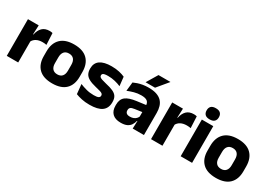

<svg xmlns="http://www.w3.org/2000/svg" viewBox="7 -1450 3116 2227"><g transform="rotate(30 1565.0 -336.5)"><path d="M201 -276 159 -369H195Q207 -430 241.8 -464.8Q276.5 -499.5 340 -499.5Q351 -499.5 360.2 -498Q369.5 -496.5 378 -494.5L385.5 -340Q375 -343 361 -344.2Q347 -345.5 332.5 -345.5Q283.5 -345.5 250 -327.2Q216.5 -309 201 -276ZM51 0V-491.5H195L188.5 -334.5L204 -332.5V0Z M664.5 14Q545.5 14 484.8 -45.2Q424 -104.5 424 -212V-276.5Q424 -385.5 485 -445.8Q546 -506 664.5 -506Q783 -506 843.8 -445.8Q904.5 -385.5 904.5 -276.5V-212Q904.5 -104.5 844 -45.2Q783.5 14 664.5 14ZM664.5 -106.5Q707 -106.5 729.2 -132.2Q751.5 -158 751.5 -205.5V-283Q751.5 -333 729.2 -359Q707 -385 664.5 -385Q622 -385 599.8 -359Q577.5 -333 577.5 -283V-205.5Q577.5 -158 599.8 -132.2Q622 -106.5 664.5 -106.5Z M1163.5 12Q1105 12 1058 1.8Q1011 -8.5 977.5 -22L964.5 -150.5Q1003 -134.5 1049.8 -121.8Q1096.5 -109 1151 -109Q1194.5 -109 1212.8 -118.2Q1231 -127.5 1231 -147V-149Q1231 -162.5 1221.8 -171.2Q1212.5 -180 1189.8 -187Q1167 -194 1126 -203.5Q1064.5 -218 1028.5 -237.8Q992.5 -257.5 977.2 -286.2Q962 -315 962 -354.5V-358.5Q962 -431.5 1014 -467.8Q1066 -504 1167 -504Q1224 -504 1269.5 -493.5Q1315 -483 1346 -468.5L1359 -349Q1323 -365 1278.8 -375.5Q1234.5 -386 1186 -386Q1156.5 -386 1139.8 -382Q1123 -378 1116.2 -370.5Q1109.5 -363 1109.5 -352V-350.5Q1109.5 -338.5 1117.5 -330Q1125.5 -321.5 1146.8 -314Q1168 -306.5 1208 -297Q1270 -283.5 1308 -266.2Q1346 -249 1363.5 -221.8Q1381 -194.5 1381 -149.5V-145Q1381 -65.5 1327.5 -26.8Q1274 12 1163.5 12Z M1737.5 0 1742 -123 1738.5 -130.5V-284L1737.5 -304Q1737.5 -345 1713.5 -364.5Q1689.5 -384 1633 -384Q1583.5 -384 1539 -371.5Q1494.5 -359 1455 -343L1468 -461.5Q1491.5 -472.5 1520.8 -482.2Q1550 -492 1585.5 -498Q1621 -504 1661.5 -504Q1726 -504 1769.5 -489Q1813 -474 1839 -446.5Q1865 -419 1876.5 -380.8Q1888 -342.5 1888 -296.5V0ZM1581 11.5Q1507.5 11.5 1469.5 -25.5Q1431.5 -62.5 1431.5 -131V-144.5Q1431.5 -217 1476.2 -251.8Q1521 -286.5 1618.5 -299L1750.5 -316.5L1759.5 -224.5L1642.5 -207.5Q1607 -203 1592.5 -191Q1578 -179 1578 -155.5V-152Q1578 -129.5 1592.5 -116.2Q1607 -103 1639 -103Q1667 -103 1687.2 -111.5Q1707.5 -120 1720.5 -133.8Q1733.5 -147.5 1740 -164.5L1761.5 -102.5H1736.5Q1728.5 -70.5 1711.8 -44.5Q1695 -18.5 1663.5 -3.5Q1632 11.5 1581 11.5ZM1686.5 -687H1845.5V-685L1725 -540H1599V-541.5Z M2133 -276 2091 -369H2127Q2139 -430 2173.8 -464.8Q2208.5 -499.5 2272 -499.5Q2283 -499.5 2292.2 -498Q2301.5 -496.5 2310 -494.5L2317.5 -340Q2307 -343 2293 -344.2Q2279 -345.5 2264.5 -345.5Q2215.5 -345.5 2182 -327.2Q2148.5 -309 2133 -276ZM1983 0V-491.5H2127L2120.5 -334.5L2136 -332.5V0Z M2380 0V-491.5H2533V0ZM2456.5 -538Q2413.5 -538 2394 -557.8Q2374.5 -577.5 2374.5 -611V-614.5Q2374.5 -648 2394 -667.5Q2413.5 -687 2456.5 -687Q2498.5 -687 2518.2 -667.5Q2538 -648 2538 -614.5V-611Q2538 -577 2518.2 -557.5Q2498.5 -538 2456.5 -538Z M2857.5 14Q2738.5 14 2677.8 -45.2Q2617 -104.5 2617 -212V-276.5Q2617 -385.5 2678 -445.8Q2739 -506 2857.5 -506Q2976 -506 3036.8 -445.8Q3097.5 -385.5 3097.5 -276.5V-212Q3097.5 -104.5 3037 -45.2Q2976.5 14 2857.5 14ZM2857.5 -106.5Q2900 -106.5 2922.2 -132.2Q2944.5 -158 2944.5 -205.5V-283Q2944.5 -333 2922.2 -359Q2900 -385 2857.5 -385Q2815 -385 2792.8 -359Q2770.5 -333 2770.5 -283V-205.5Q2770.5 -158 2792.8 -132.2Q2815 -106.5 2857.5 -106.5Z"/></g></svg>

Font: Anek Latin
Style: Bold
Weight: 700
Designer: Yesha Goshar
Foundry: Ek Type
Version: Version 1.003